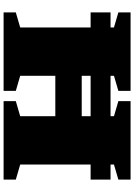

<svg xmlns="http://www.w3.org/2000/svg" viewBox="141 -888 747 1069"><g transform="rotate(90 514.5 -353.5)"><path d="M402 -92.5 486 -68V0H49V-68L133 -92.5V-484.5H49V-595.5H133V-614.5L49 -639V-707H486V-639L402 -614.5V-595.5H627V-614.5L543 -639V-707H980V-639L896 -614.5V-595.5H980V-484.5H896V-92.5L980 -68V0H543V-68L627 -92.5V-288H402ZM402 -435H627V-484.5H402Z"/></g></svg>

Font: Newsreader 6pt ExtraBold
Style: Regular
Weight: 800
Designer: Hugues Gentile
Foundry: Production Type
Version: Version 1.003; ttfautohint (v1.8.3)